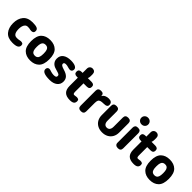

<svg xmlns="http://www.w3.org/2000/svg" viewBox="287 -2097 3439 3439"><g transform="rotate(45 2007.0 -377.0)"><path d="M273 8Q151 8 92 -62.5Q33 -133 33 -249Q33 -365 92 -436.5Q151 -508 273 -508Q350 -508 385.5 -492Q421 -476 421 -435Q421 -406 405 -393Q389 -380 362 -380Q343 -380 332 -383Q321 -386 308.5 -388.5Q296 -391 270 -391Q235 -391 214.5 -370Q194 -349 185.5 -316.5Q177 -284 177 -249Q177 -215 183.5 -182.5Q190 -150 210 -129.5Q230 -109 271 -109Q309 -109 327 -114.5Q345 -120 362 -120Q389 -120 405 -110.5Q421 -101 421 -72Q421 -31 385.5 -11.5Q350 8 273 8Z M720 8Q613 8 551 -53Q489 -114 489 -250Q489 -387 551 -447.5Q613 -508 720 -508Q827 -508 889 -447.5Q951 -387 951 -250Q951 -114 889 -53Q827 8 720 8ZM720 -112Q748 -112 767 -123.5Q786 -135 796.5 -165Q807 -195 807 -250Q807 -305 796.5 -335Q786 -365 767 -376.5Q748 -388 720 -388Q693 -388 673.5 -376.5Q654 -365 643.5 -335Q633 -305 633 -250Q633 -195 643.5 -165Q654 -135 673.5 -123.5Q693 -112 720 -112Z M1212 8Q1024 8 1024 -75Q1024 -101 1038 -116Q1052 -131 1075 -131Q1085 -131 1094.5 -128.5Q1104 -126 1132 -117Q1144 -113 1164 -109Q1184 -105 1203 -105Q1239 -105 1254 -114Q1269 -123 1269 -144Q1269 -161 1261 -170.5Q1253 -180 1227 -189Q1201 -198 1146 -214Q1096 -228 1065.5 -264.5Q1035 -301 1035 -355Q1035 -431 1090 -471Q1145 -511 1241 -511Q1313 -511 1354 -491Q1395 -471 1395 -433Q1395 -409 1381 -393Q1367 -377 1343 -377Q1333 -377 1319.5 -380Q1306 -383 1287 -388Q1273 -393 1257.5 -396Q1242 -399 1225 -399Q1177 -399 1177 -365Q1177 -345 1196 -331.5Q1215 -318 1269 -302Q1343 -280 1378 -243.5Q1413 -207 1413 -147Q1413 -77 1359.5 -34.5Q1306 8 1212 8Z M1726 8Q1633 8 1588.5 -36Q1544 -80 1544 -171V-379H1518Q1450 -379 1450 -440Q1450 -500 1518 -500H1544V-608Q1544 -641 1564.5 -662Q1585 -683 1618 -683Q1650 -683 1669 -663.5Q1688 -644 1688 -610V-561Q1688 -524 1676 -500H1771Q1839 -500 1839 -440Q1839 -379 1771 -379H1688V-168Q1688 -138 1695 -125.5Q1702 -113 1718 -113Q1739 -113 1749.5 -116.5Q1760 -120 1776 -120Q1803 -120 1819 -110.5Q1835 -101 1835 -72Q1835 -31 1809 -11.5Q1783 8 1726 8Z M2006 8Q1934 8 1934 -60V-439Q1934 -508 2006 -508Q2042 -508 2058 -492.5Q2074 -477 2074 -442Q2092 -475 2125.5 -491.5Q2159 -508 2204 -508Q2290 -508 2290 -433Q2290 -405 2269 -391Q2248 -377 2200 -377Q2153 -377 2126 -368.5Q2099 -360 2088.5 -337.5Q2078 -315 2078 -273V-60Q2078 8 2006 8Z M2542 8Q2476 8 2426 -19Q2376 -46 2348.5 -95Q2321 -144 2321 -209V-443Q2321 -511 2393 -511Q2465 -511 2465 -443V-211Q2465 -164 2485 -138Q2505 -112 2542 -112Q2579 -112 2599 -138Q2619 -164 2619 -211V-443Q2619 -511 2691 -511Q2763 -511 2763 -443V-209Q2763 -144 2735.5 -95Q2708 -46 2658.5 -19Q2609 8 2542 8Z M2942 -594Q2905 -594 2880 -618Q2855 -642 2855 -677Q2855 -714 2880 -738Q2905 -762 2942 -762Q2980 -762 3004.5 -738Q3029 -714 3029 -677Q3029 -642 3004.5 -618Q2980 -594 2942 -594ZM3014 -59Q3014 8 2944 8Q2910 8 2890 -8.5Q2870 -25 2870 -59V-440Q2870 -472 2886.5 -490Q2903 -508 2942 -508Q2981 -508 2997.5 -490Q3014 -472 3014 -440Z M3340 8Q3247 8 3202.5 -36Q3158 -80 3158 -171V-379H3132Q3064 -379 3064 -440Q3064 -500 3132 -500H3158V-608Q3158 -641 3178.5 -662Q3199 -683 3232 -683Q3264 -683 3283 -663.5Q3302 -644 3302 -610V-561Q3302 -524 3290 -500H3385Q3453 -500 3453 -440Q3453 -379 3385 -379H3302V-168Q3302 -138 3309 -125.5Q3316 -113 3332 -113Q3353 -113 3363.5 -116.5Q3374 -120 3390 -120Q3417 -120 3433 -110.5Q3449 -101 3449 -72Q3449 -31 3423 -11.5Q3397 8 3340 8Z M3748 8Q3641 8 3579 -53Q3517 -114 3517 -250Q3517 -387 3579 -447.5Q3641 -508 3748 -508Q3855 -508 3917 -447.5Q3979 -387 3979 -250Q3979 -114 3917 -53Q3855 8 3748 8ZM3748 -112Q3776 -112 3795 -123.5Q3814 -135 3824.5 -165Q3835 -195 3835 -250Q3835 -305 3824.5 -335Q3814 -365 3795 -376.5Q3776 -388 3748 -388Q3721 -388 3701.5 -376.5Q3682 -365 3671.5 -335Q3661 -305 3661 -250Q3661 -195 3671.5 -165Q3682 -135 3701.5 -123.5Q3721 -112 3748 -112Z"/></g></svg>

Font: Madimi One
Style: Regular
Weight: 400
Designer: Taurai Valerie Mtake, Mirko Velimirovic
Foundry: TaVaTake
Version: Version 1.000; ttfautohint (v1.8.4.7-5d5b)